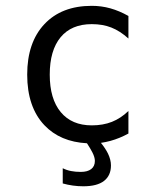

<svg xmlns="http://www.w3.org/2000/svg" viewBox="-20 -485 540 665"><path d="M329.6 9.8Q345.7 29.8 354 46.9Q364.3 68.4 364.3 87.9Q364.3 123 340.3 141.6Q316.4 160.2 268.6 160.2Q250 160.2 232.4 157.7Q214.8 155.3 197.3 150.4V97.7Q210.9 104.5 226.1 107.4Q241.2 110.4 259.8 110.4Q283.2 110.4 295.9 100.6Q308.6 90.8 308.6 72.3Q308.6 59.6 299.8 42.5Q293 29.3 281.2 11.2Q188.5 6.3 133.8 -51.3Q74.2 -114.3 74.2 -226.6Q74.2 -337.9 133.8 -401.4Q193.4 -464.8 297.9 -464.8Q331.1 -464.8 362.3 -456.1Q393.6 -447.3 424.8 -429.7V-351.6Q395.5 -377.9 365.7 -389.6Q335.9 -401.4 297.9 -401.4Q227.5 -401.4 189.9 -356Q152.3 -310.5 152.3 -226.6Q152.3 -142.6 190.4 -96.7Q228.5 -50.8 297.9 -50.8Q336.9 -50.8 367.7 -63Q398.4 -75.2 424.8 -100.6V-22.5Q394.5 -5.9 362.8 2.9Q346.2 7.3 329.6 9.8Z"/></svg>

Font: BabelStone Irk Bitig Colour
Style: Regular
Weight: 400
Designer: Andrew West
Foundry: BabelStone
Version: Version 1.03 June 7, 2023